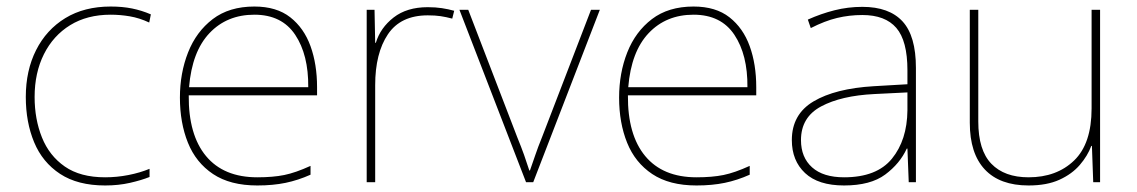

<svg xmlns="http://www.w3.org/2000/svg" viewBox="-20 -558 3481 588"><path d="M302 10Q218 10 164 -25.5Q110 -61 84.5 -122.5Q59 -184 59 -261Q59 -342 90.5 -404.5Q122 -467 180 -502.5Q238 -538 319 -538Q355 -538 384.5 -532Q414 -526 442 -514L437 -489Q407 -503 377.5 -508Q348 -513 319 -513Q247 -513 195 -481Q143 -449 114.5 -392Q86 -335 86 -261Q86 -193 108.5 -137Q131 -81 178.5 -48Q226 -15 302 -15Q338 -15 373.5 -22Q409 -29 438 -41V-16Q413 -6 378 2Q343 10 302 10Z M759 -538Q827 -538 869 -505Q911 -472 931 -416.5Q951 -361 951 -291V-266H558Q557 -145 611 -80Q665 -15 768 -15Q816 -15 850.5 -22Q885 -29 931 -50V-23Q893 -6 854.5 2Q816 10 768 10Q685 10 632.5 -25Q580 -60 555.5 -121Q531 -182 531 -259Q531 -334 556 -397.5Q581 -461 631.5 -499.5Q682 -538 759 -538ZM759 -513Q675 -513 621.5 -456.5Q568 -400 559 -291H924Q925 -390 884 -451.5Q843 -513 759 -513Z M1290 -536Q1314 -536 1333.5 -533Q1353 -530 1371 -525L1365 -501Q1346 -506 1329.5 -508.5Q1313 -511 1290 -511Q1207 -511 1168 -453Q1129 -395 1129 -297V0H1103V-528H1127L1129 -427H1131Q1145 -473 1185.5 -504.5Q1226 -536 1290 -536Z M1591 0 1387 -528H1414L1564 -138Q1577 -106 1585 -83.5Q1593 -61 1601 -36H1603Q1612 -61 1619.5 -83.5Q1627 -106 1640 -138L1790 -528H1817L1613 0Z M2104 -538Q2172 -538 2214 -505Q2256 -472 2276 -416.5Q2296 -361 2296 -291V-266H1903Q1902 -145 1956 -80Q2010 -15 2113 -15Q2161 -15 2195.5 -22Q2230 -29 2276 -50V-23Q2238 -6 2199.5 2Q2161 10 2113 10Q2030 10 1977.5 -25Q1925 -60 1900.5 -121Q1876 -182 1876 -259Q1876 -334 1901 -397.5Q1926 -461 1976.5 -499.5Q2027 -538 2104 -538ZM2104 -513Q2020 -513 1966.5 -456.5Q1913 -400 1904 -291H2269Q2270 -390 2229 -451.5Q2188 -513 2104 -513Z M2621 -537Q2703 -537 2744 -492.5Q2785 -448 2785 -350V0H2763L2759 -103H2757Q2736 -57 2691 -23.5Q2646 10 2565 10Q2486 10 2445.5 -28Q2405 -66 2405 -129Q2405 -208 2471.5 -247.5Q2538 -287 2656 -294L2759 -300V-343Q2759 -433 2725 -472.5Q2691 -512 2621 -512Q2581 -512 2543.5 -503Q2506 -494 2463 -472L2454 -498Q2494 -516 2535.5 -526.5Q2577 -537 2621 -537ZM2658 -270Q2556 -265 2494.5 -232Q2433 -199 2433 -129Q2433 -76 2467 -45.5Q2501 -15 2565 -15Q2665 -15 2711.5 -72Q2758 -129 2759 -220V-275Z M3349 -528V0H3328L3324 -111H3322Q3311 -81 3287 -53Q3263 -25 3224.5 -7.5Q3186 10 3130 10Q3042 10 2996 -39Q2950 -88 2950 -182V-528H2976V-186Q2976 -98 3016 -56.5Q3056 -15 3130 -15Q3216 -15 3269.5 -66.5Q3323 -118 3323 -226V-528Z"/></svg>

Font: Noto Sans Myanmar Thin
Style: Regular
Weight: 100
Designer: Monotype Design Team
Foundry: Monotype Imaging Inc.
Version: Version 2.107; ttfautohint (v1.8.4.7-5d5b)